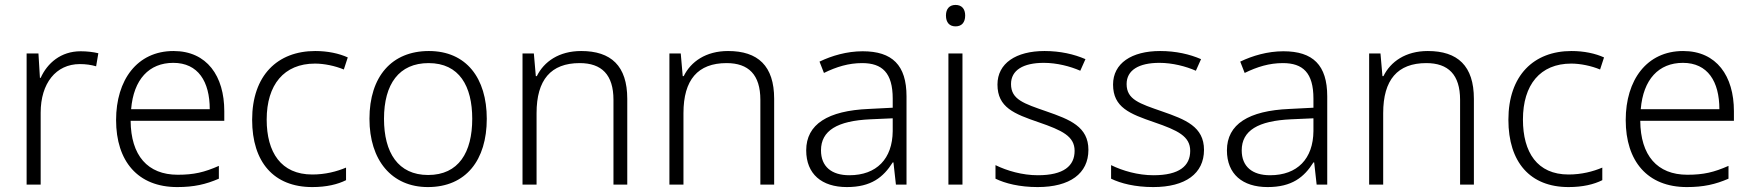

<svg xmlns="http://www.w3.org/2000/svg" viewBox="-20 -749 7111 779"><path d="M307 -541C227 -541 172 -493 145 -433H142L136 -532H88V0H145V-292C145 -411 207 -489 304 -489C328 -489 349 -486 370 -480L379 -533C358 -538 333 -541 307 -541Z M684 -542C536 -542 451 -424 451 -262C451 -95 539 10 699 10C767 10 815 -1 868 -24V-76C809 -50 767 -40 701 -40C579 -40 511 -118 510 -259H890V-298C890 -440 820 -542 684 -542ZM683 -494C784 -494 831 -418 831 -306H512C522 -427 585 -494 683 -494Z M1247 10C1305 10 1350 -1 1384 -18V-69C1346 -53 1300 -41 1247 -41C1120 -41 1062 -131 1062 -264C1062 -405 1132 -491 1258 -491C1295 -491 1339 -482 1375 -467L1391 -516C1356 -532 1310 -542 1259 -542C1106 -542 1003 -443 1003 -263C1003 -91 1091 10 1247 10Z M1955 -267C1955 -432 1872 -542 1720 -542C1570 -542 1479 -439 1479 -267C1479 -99 1569 10 1716 10C1871 10 1955 -100 1955 -267ZM1538 -267C1538 -408 1599 -493 1719 -493C1844 -493 1896 -399 1896 -267C1896 -131 1841 -39 1717 -39C1595 -39 1538 -130 1538 -267Z M2338 -542C2248 -542 2187 -499 2158 -440H2154L2146 -532H2100V0H2157V-290C2157 -425 2215 -493 2332 -493C2421 -493 2469 -446 2469 -344V0H2525V-348C2525 -482 2459 -542 2338 -542Z M2934 -542C2844 -542 2783 -499 2754 -440H2750L2742 -532H2696V0H2753V-290C2753 -425 2811 -493 2928 -493C3017 -493 3065 -446 3065 -344V0H3121V-348C3121 -482 3055 -542 2934 -542Z M3480 -541C3416 -541 3355 -523 3305 -499L3323 -453C3374 -478 3423 -493 3478 -493C3559 -493 3602 -454 3602 -349V-312L3505 -307C3339 -300 3251 -245 3251 -139C3251 -43 3314 10 3416 10C3515 10 3564 -30 3602 -90H3605L3615 0H3658V-358C3658 -485 3600 -541 3480 -541ZM3512 -265 3602 -269V-217C3601 -105 3537 -38 3426 -38C3354 -38 3311 -73 3311 -139C3311 -219 3377 -259 3512 -265Z M3857 -729C3832 -729 3818 -713 3818 -686C3818 -658 3832 -642 3857 -642C3882 -642 3896 -658 3896 -686C3896 -713 3882 -729 3857 -729ZM3885 -532H3828V0H3885Z M4396 -141C4396 -235 4321 -264 4226 -297C4134 -329 4082 -345 4082 -408C4082 -464 4131 -494 4215 -494C4268 -494 4322 -480 4363 -462L4384 -509C4338 -529 4282 -542 4218 -542C4102 -542 4027 -492 4027 -406C4027 -313 4095 -287 4194 -253C4290 -220 4340 -196 4340 -137C4340 -76 4296 -38 4191 -38C4128 -38 4066 -56 4019 -79V-24C4058 -5 4116 10 4190 10C4321 10 4396 -45 4396 -141Z M4865 -141C4865 -235 4790 -264 4695 -297C4603 -329 4551 -345 4551 -408C4551 -464 4600 -494 4684 -494C4737 -494 4791 -480 4832 -462L4853 -509C4807 -529 4751 -542 4687 -542C4571 -542 4496 -492 4496 -406C4496 -313 4564 -287 4663 -253C4759 -220 4809 -196 4809 -137C4809 -76 4765 -38 4660 -38C4597 -38 4535 -56 4488 -79V-24C4527 -5 4585 10 4659 10C4790 10 4865 -45 4865 -141Z M5187 -541C5123 -541 5062 -523 5012 -499L5030 -453C5081 -478 5130 -493 5185 -493C5266 -493 5309 -454 5309 -349V-312L5212 -307C5046 -300 4958 -245 4958 -139C4958 -43 5021 10 5123 10C5222 10 5271 -30 5309 -90H5312L5322 0H5365V-358C5365 -485 5307 -541 5187 -541ZM5219 -265 5309 -269V-217C5308 -105 5244 -38 5133 -38C5061 -38 5018 -73 5018 -139C5018 -219 5084 -259 5219 -265Z M5773 -542C5683 -542 5622 -499 5593 -440H5589L5581 -532H5535V0H5592V-290C5592 -425 5650 -493 5767 -493C5856 -493 5904 -446 5904 -344V0H5960V-348C5960 -482 5894 -542 5773 -542Z M6344 10C6402 10 6447 -1 6481 -18V-69C6443 -53 6397 -41 6344 -41C6217 -41 6159 -131 6159 -264C6159 -405 6229 -491 6355 -491C6392 -491 6436 -482 6472 -467L6488 -516C6453 -532 6407 -542 6356 -542C6203 -542 6100 -443 6100 -263C6100 -91 6188 10 6344 10Z M6809 -542C6661 -542 6576 -424 6576 -262C6576 -95 6664 10 6824 10C6892 10 6940 -1 6993 -24V-76C6934 -50 6892 -40 6826 -40C6704 -40 6636 -118 6635 -259H7015V-298C7015 -440 6945 -542 6809 -542ZM6808 -494C6909 -494 6956 -418 6956 -306H6637C6647 -427 6710 -494 6808 -494Z"/></svg>

Font: Noto Sans Ethiopic Light
Style: Regular
Weight: 300
Designer: Monotype Design Team
Foundry: Monotype Imaging Inc.
Version: Version 2.102